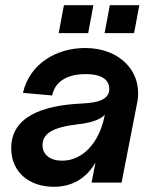

<svg xmlns="http://www.w3.org/2000/svg" viewBox="-20 -700 590 736"><path d="M186 16C256 16 310 -15 346 -77L331 0H446L506 -307C528 -423 442 -516 306 -516C196 -516 93 -455 68 -344L180 -334C192 -393 245 -416 309 -416C366 -416 398 -397 399 -360C399 -323 367 -306 291 -303C145 -296 23 -254 23 -132C23 -40 92 16 186 16ZM218 -84C172 -84 143 -107 143 -144C143 -188 183 -212 274 -223C328 -229 362 -240 382 -260L381 -256C360 -151 296 -84 218 -84ZM381 -573H494L514 -680H401ZM205 -573H318L338 -680H225Z"/></svg>

Font: Uncut Sans Semibold Italic
Style: Regular
Weight: 600
Italic angle: -11°
Designer: Kasper Nordkvist
Foundry: UNCUT.wtf
Version: Version 1.304;Glyphs 3.2 (3246)